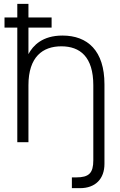

<svg xmlns="http://www.w3.org/2000/svg" viewBox="-20 -740 624 999"><path d="M70 -596.5V0H128V-296.5C128 -444.5 202.5 -499 299 -499C396.5 -499 465.5 -444.5 465.5 -296.5V94C465.5 160.5 443 183 376.5 183H354V239H396.5C476.5 239 523.5 190.5 523.5 112.5V-301.5C523.5 -476 436 -555 305 -555C201 -555 152 -503.5 128 -458.5V-596.5H248.5V-649H128V-720H70V-649H3.5V-596.5Z"/></svg>

Font: Vela Sans Light
Style: Regular
Weight: 300
Designer: Principal design: Mikhail Sharanda - project Manrope.
Design modification: Ravid Balaliev
Foundry: Mikhail Sharanda
Version: Version 1.001